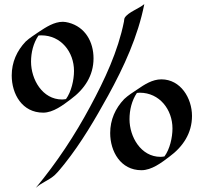

<svg xmlns="http://www.w3.org/2000/svg" viewBox="-20 -819 987 934"><path d="M914 -255C914 -341 859 -433 765 -433C721 -433 683 -408 648 -384C627 -370 603 -355 584 -337C541 -292 516 -236 516 -172C516 -82 567 9 668 9C718 9 766 -28 803 -56C870 -105 914 -171 914 -255ZM682 -799C656 -777 604 -760 587 -733C584 -729 584 -719 583 -714C554 -569 489 -431 419 -301C344 -161 256 -28 154 95C182 69 219 58 247 32C264 16 279 -4 294 -22C376 -125 443 -240 506 -354C583 -494 651 -642 682 -799ZM435 -535C435 -615 395 -688 313 -709C304 -711 295 -713 286 -713C243 -713 204 -687 169 -664C148 -649 124 -635 105 -617C62 -572 37 -516 37 -452C37 -361 88 -271 190 -271C239 -271 287 -308 324 -336C391 -385 435 -451 435 -535ZM819 -194C819 -150 806 -93 780 -58C773 -57 767 -56 761 -56C665 -56 610 -154 610 -239C610 -284 621 -330 646 -367C651 -367 655 -368 660 -368C756 -368 819 -286 819 -194ZM340 -474C340 -430 327 -373 301 -337C294 -336 288 -335 282 -335C186 -335 131 -433 131 -519C131 -563 142 -609 167 -646C172 -647 176 -647 181 -647C277 -647 340 -566 340 -474Z"/></svg>

Font: Fondamento
Style: Regular
Weight: 400
Designer: Astigmatic (AOETI)
Foundry: Astigmatic (AOETI)
Version: Version 1.001